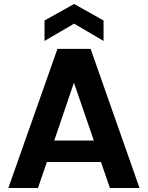

<svg xmlns="http://www.w3.org/2000/svg" viewBox="-20 -946 745 966"><path d="M253 -239 352 -530 452 -239ZM216 -131H488L533 0H682L436 -700H269L22 0H171ZM501 -740V-843L353 -926L204 -843V-740L353 -827Z"/></svg>

Font: Matrixport Bold
Style: Regular
Weight: 600
Designer: Ninad Kale (Devanagari), Jonny Pinhorn (Latin)
Foundry: Indian Type Foundry
Version: Version 2.000;PS 1.0;hotconv 1.0.79;makeotf.lib2.5.61930; tt